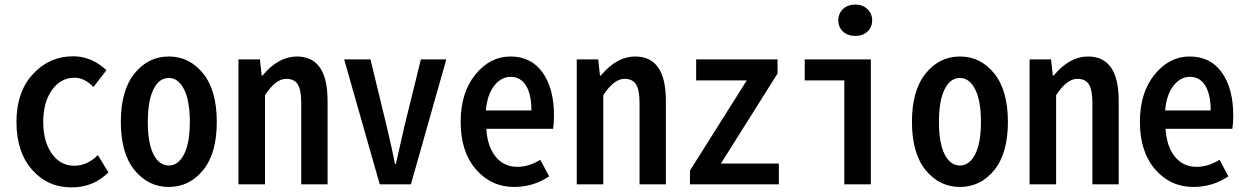

<svg xmlns="http://www.w3.org/2000/svg" viewBox="-20 -814 5510 848"><path d="M295.9 13.7Q190.4 13.7 121.6 -64.5Q52.7 -142.6 52.7 -275.4Q52.7 -408.2 125.5 -486.8Q198.2 -565.4 302.7 -565.4Q384.8 -565.4 450.2 -503.9L392.6 -429.7Q353.5 -470.7 309.6 -470.7Q248 -470.7 209.5 -416.5Q170.9 -362.3 170.9 -275.4Q170.9 -188.5 209 -135.3Q247.1 -82 307.6 -82Q365.2 -82 412.1 -128.9L459 -52.7Q392.6 13.7 295.9 13.7Z M513.7 -275.4Q513.7 -415 574.2 -489.7Q634.8 -564.5 725.6 -564.5Q816.4 -564.5 877 -489.7Q937.5 -415 937.5 -275.4Q937.5 -136.7 877 -62.5Q816.4 11.7 725.6 11.7Q634.8 11.7 574.2 -62.5Q513.7 -136.7 513.7 -275.4ZM725.6 -83Q767.6 -83 793 -132.8Q818.4 -182.6 818.4 -275.4Q818.4 -369.1 793 -419.4Q767.6 -469.7 725.6 -469.7Q682.6 -469.7 657.7 -419.4Q632.8 -369.1 632.8 -275.4Q632.8 -182.6 657.7 -132.8Q682.6 -83 725.6 -83Z M1033.2 0V-551.8H1127.9L1135.7 -480.5H1139.6Q1210 -564.5 1291 -564.5Q1426.8 -564.5 1426.8 -369.1V0H1310.5V-358.4Q1310.5 -416 1295.4 -440.9Q1280.3 -465.8 1244.1 -465.8Q1197.3 -465.8 1150.4 -393.6V0Z M1657.2 0 1500 -551.8H1616.2L1688.5 -253.9Q1712.9 -150.4 1724.6 -89.8H1728.5Q1749 -178.7 1765.6 -253.9L1838.9 -551.8H1951.2L1794.9 0Z M2251 11.7Q2149.4 11.7 2082 -65.9Q2014.6 -143.6 2014.6 -275.4Q2014.6 -405.3 2079.6 -484.9Q2144.5 -564.5 2234.4 -564.5Q2326.2 -564.5 2376.5 -493.7Q2426.8 -422.9 2426.8 -303.7Q2426.8 -270.5 2422.9 -245.1H2127.9Q2132.8 -166 2169.4 -121.6Q2206.1 -77.1 2265.6 -77.1Q2316.4 -77.1 2366.2 -108.4L2405.3 -35.2Q2335.9 11.7 2251 11.7ZM2126 -326.2H2327.1Q2327.1 -397.5 2303.2 -436Q2279.3 -474.6 2235.4 -474.6Q2193.4 -474.6 2162.6 -435.1Q2131.8 -395.5 2126 -326.2Z M2527.3 0V-551.8H2622.1L2629.9 -480.5H2633.8Q2704.1 -564.5 2785.2 -564.5Q2920.9 -564.5 2920.9 -369.1V0H2804.7V-358.4Q2804.7 -416 2789.6 -440.9Q2774.4 -465.8 2738.3 -465.8Q2691.4 -465.8 2644.5 -393.6V0Z M3027.3 0V-60.5L3278.3 -459H3054.7V-551.8H3414.1V-489.3L3164.1 -91.8H3419.9V0Z M3709 0V-459H3534.2V-551.8H3826.2V0ZM3757.8 -655.3Q3724.6 -655.3 3703.6 -674.3Q3682.6 -693.4 3682.6 -723.6Q3682.6 -754.9 3703.6 -774.4Q3724.6 -793.9 3757.8 -793.9Q3790 -793.9 3811 -773.9Q3832 -753.9 3832 -723.6Q3832 -693.4 3811 -674.3Q3790 -655.3 3757.8 -655.3Z M4007.8 -275.4Q4007.8 -415 4068.4 -489.7Q4128.9 -564.5 4219.7 -564.5Q4310.5 -564.5 4371.1 -489.7Q4431.6 -415 4431.6 -275.4Q4431.6 -136.7 4371.1 -62.5Q4310.5 11.7 4219.7 11.7Q4128.9 11.7 4068.4 -62.5Q4007.8 -136.7 4007.8 -275.4ZM4219.7 -83Q4261.7 -83 4287.1 -132.8Q4312.5 -182.6 4312.5 -275.4Q4312.5 -369.1 4287.1 -419.4Q4261.7 -469.7 4219.7 -469.7Q4176.8 -469.7 4151.9 -419.4Q4127 -369.1 4127 -275.4Q4127 -182.6 4151.9 -132.8Q4176.8 -83 4219.7 -83Z M4527.3 0V-551.8H4622.1L4629.9 -480.5H4633.8Q4704.1 -564.5 4785.2 -564.5Q4920.9 -564.5 4920.9 -369.1V0H4804.7V-358.4Q4804.7 -416 4789.6 -440.9Q4774.4 -465.8 4738.3 -465.8Q4691.4 -465.8 4644.5 -393.6V0Z M5251 11.7Q5149.4 11.7 5082 -65.9Q5014.6 -143.6 5014.6 -275.4Q5014.6 -405.3 5079.6 -484.9Q5144.5 -564.5 5234.4 -564.5Q5326.2 -564.5 5376.5 -493.7Q5426.8 -422.9 5426.8 -303.7Q5426.8 -270.5 5422.9 -245.1H5127.9Q5132.8 -166 5169.4 -121.6Q5206.1 -77.1 5265.6 -77.1Q5316.4 -77.1 5366.2 -108.4L5405.3 -35.2Q5335.9 11.7 5251 11.7ZM5126 -326.2H5327.1Q5327.1 -397.5 5303.2 -436Q5279.3 -474.6 5235.4 -474.6Q5193.4 -474.6 5162.6 -435.1Q5131.8 -395.5 5126 -326.2Z"/></svg>

Font: Gen Shin Gothic Monospace Medium
Style: Regular
Weight: 500
Designer: [Source Han Sans]
Ryoko NISHIZUKA  (kana & ideographs); Paul D. Hunt (Latin, Greek & Cyrillic); Wenlong ZHANG  (bopomofo
Version: Version 1.002.20150607